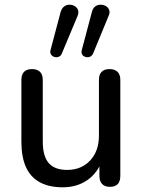

<svg xmlns="http://www.w3.org/2000/svg" viewBox="-20 -788 605 817"><path d="M247 9Q188 9 148.5 -13Q109 -35 90 -78Q71 -121 71 -186V-448Q71 -471 82.5 -482.5Q94 -494 116 -494Q138 -494 150 -482.5Q162 -471 162 -448V-186Q162 -124 187 -94.5Q212 -65 266 -65Q326 -65 363.5 -105Q401 -145 401 -211V-448Q401 -471 412.5 -482.5Q424 -494 446 -494Q468 -494 480 -482.5Q492 -471 492 -448V-40Q492 7 448 7Q426 7 414.5 -5Q403 -17 403 -40V-127L416 -110Q396 -52 351.5 -21.5Q307 9 247 9ZM376 -560Q371 -550 362.5 -546.5Q354 -543 344.5 -545.5Q335 -548 330 -555.5Q325 -563 328 -575L371 -737Q375 -753 385 -760.5Q395 -768 407.5 -768Q420 -768 430 -762.5Q440 -757 444.5 -746Q449 -735 442 -720ZM243 -560Q239 -550 230 -546.5Q221 -543 212 -545.5Q203 -548 197.5 -555.5Q192 -563 195 -575L238 -737Q243 -753 253 -760.5Q263 -768 275.5 -768Q288 -768 298 -762Q308 -756 312 -745.5Q316 -735 310 -720Z"/></svg>

Font: Nunito ExtraLight Medium
Style: Regular
Weight: 500
Version: Version 3.602